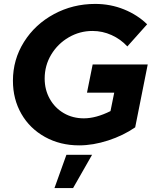

<svg xmlns="http://www.w3.org/2000/svg" viewBox="-20 -731 796 980"><path d="M453 -402H734L670 -81Q609 -39 532 -14Q455 11 384 11Q287 11 209.5 -32Q132 -75 89 -150Q46 -225 46 -319Q46 -427 102.5 -517Q159 -607 255.5 -659Q352 -711 466 -711Q544 -711 613 -683Q682 -655 731 -607L630 -494Q596 -531 549.5 -552Q503 -573 452 -573Q387 -573 331 -540.5Q275 -508 241.5 -452.5Q208 -397 208 -330Q208 -273 234 -226.5Q260 -180 305.5 -153.5Q351 -127 408 -127Q470 -127 544 -164L563 -258H424ZM319 59H450L353 229H258Z"/></svg>

Font: Gontserrat SemiBold
Style: Italic
Weight: 600
Italic angle: -11.3°
Designer: Julieta Ulanovsky
Foundry: Julieta Ulanovsky
Version: Version 6.001